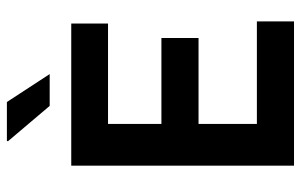

<svg xmlns="http://www.w3.org/2000/svg" viewBox="-174 -678 852 543"><g transform="rotate(-90 251.5 -406.0)"><path d="M224 -691 124 -809 125 -812H235L314 -691ZM173 -526V-375H416V-270H173V-105H463V0H55V-630H457V-526Z"/></g></svg>

Font: Pragati Narrow
Style: Bold
Weight: 700
Designer: Hector Gatti, Marcela Romero, Pablo Cosgaya and Nicolas Silva
Foundry: Omnibus-Type
Version: Version 1.010; ttfautohint (v1.3)